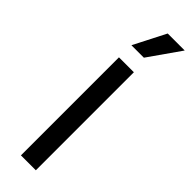

<svg xmlns="http://www.w3.org/2000/svg" viewBox="-257 -752 756 756"><g transform="rotate(45 120.5 -374.0)"><path d="M77.1 0V-545.9H160.2V0ZM78.1 -614.3 146.5 -748H241.2L147.5 -614.3Z"/></g></svg>

Font: Inter
Style: Regular
Weight: 400
Designer: Rasmus Andersson
Foundry: rsms
Version: Version 4.000;git-8c9346024